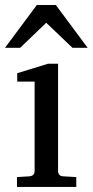

<svg xmlns="http://www.w3.org/2000/svg" viewBox="-33 -740 367 760"><path d="M314 -550.8H253.9L149.9 -649.9L46.9 -550.8H-13.2L112.8 -720.2H188ZM269 0H34.2V-39.1L83 -42Q104 -43.5 104 -64V-417H35.2V-450.2L157.2 -487.8H196.8V-64Q196.8 -43 217.8 -42L269 -39.1Z"/></svg>

Font: Ezra SIL
Style: Regular
Weight: 400
Designer: Development by SIL's NRSI team. OpenType tables by Ralph Hancock ( hancock@dircon.co.uk )
Foundry: SIL International, Version 2.51: 2007
Version: Version 2.51, 2007